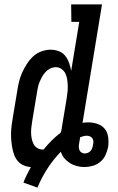

<svg xmlns="http://www.w3.org/2000/svg" viewBox="-20 -755 540 877"><path d="M151 102 87 79Q94 60 103 42.5Q112 25 121 8Q104 7 88.5 0.5Q73 -6 62 -18.5Q51 -31 45 -47Q39 -63 36 -80Q33 -97 31.5 -114Q30 -131 30.5 -149Q31 -167 33.5 -185Q36 -203 39 -221L59 -341Q62 -361 67 -382Q72 -403 81 -423Q90 -443 102.5 -462.5Q115 -482 131 -497Q147 -512 168.5 -520Q190 -528 211 -528Q231 -528 249 -521Q267 -514 278 -500Q289 -486 295.5 -468Q302 -450 305 -431L342 -655H306L305 -735H446L357 -194Q364 -195 370 -195.5Q376 -196 383 -196Q405 -196 425.5 -189Q446 -182 458.5 -166.5Q471 -151 474 -129Q477 -107 474 -85V-84Q470 -65 462 -47Q454 -29 438.5 -16Q423 -3 403.5 2.5Q384 8 366 8Q348 8 331 3.5Q314 -1 299.5 -10Q285 -19 274 -32Q263 -45 258 -62Q223 -26 196 16Q169 58 151 102ZM175 -72H179Q196 -93 215.5 -112.5Q235 -132 257 -149Q260 -157 261.5 -165.5Q263 -174 264 -182L284 -302Q286 -317 288 -332Q290 -347 289.5 -362Q289 -377 287 -391.5Q285 -406 279 -418.5Q273 -431 261.5 -439.5Q250 -448 235 -448Q222 -448 209.5 -442Q197 -436 187.5 -425.5Q178 -415 171.5 -403Q165 -391 160 -378.5Q155 -366 152.5 -353Q150 -340 148 -327L128 -207Q126 -193 124 -179Q122 -165 122 -151Q122 -137 124.5 -123.5Q127 -110 132.5 -98.5Q138 -87 149.5 -79.5Q161 -72 175 -72ZM367 -54Q374 -54 381.5 -57Q389 -60 394 -66Q399 -72 401.5 -79.5Q404 -87 405 -94Q407 -102 406.5 -109.5Q406 -117 402 -123Q398 -129 391 -132Q384 -135 377 -135Q369 -135 361 -133Q353 -131 346 -128L342 -103Q340 -94 340 -86Q340 -78 342.5 -70.5Q345 -63 352 -58.5Q359 -54 367 -54Z"/></svg>

Font: Iosevka Curly Slab Medium
Style: Italic
Weight: 500
Italic angle: -9°
Monospace: yes
Designer: Belleve Invis
Foundry: Belleve Invis
Version: Version 22.1.2; ttfautohint (v1.8.4)